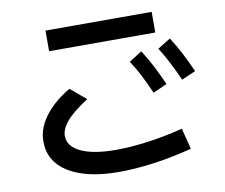

<svg xmlns="http://www.w3.org/2000/svg" viewBox="-84 -849 1169 999"><g transform="rotate(-10 500.0 -349.5)"><path d="M778 -745V-636H217V-745ZM827 -119 855 -8Q741 21 644 33.5Q547 46 469 46Q297 46 201.5 -13Q106 -72 106 -178Q106 -218 121 -254Q136 -290 162 -321.5Q188 -353 220 -379Q252 -405 287 -425L369 -356Q287 -303 254 -263Q221 -223 221 -188Q221 -131 287.5 -100.5Q354 -70 471 -70Q542 -70 630.5 -81Q719 -92 827 -119ZM873 -370Q849 -424 826.5 -467.5Q804 -511 779 -550L847 -592Q877 -546 901.5 -498Q926 -450 947 -402ZM715 -329Q691 -384 668.5 -427.5Q646 -471 621 -509L689 -552Q719 -506 743.5 -457.5Q768 -409 789 -362Z"/></g></svg>

Font: Murecho Thin Medium
Style: Regular
Weight: 500
Version: Version 1.010